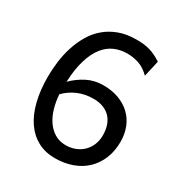

<svg xmlns="http://www.w3.org/2000/svg" viewBox="-172 -849 931 986"><g transform="rotate(30 293.0 -356.5)"><path d="M314.9 -351.6Q263.7 -351.6 221.9 -333.3Q180.2 -314.9 149.9 -283.7Q152.8 -241.7 163.8 -203.6Q174.8 -165.5 194.3 -136.7Q213.9 -107.9 242.2 -90.6Q270.5 -73.2 307.6 -73.2Q339.8 -73.2 366 -84Q392.1 -94.7 410.6 -113.5Q429.2 -132.3 439.2 -157.7Q449.2 -183.1 449.2 -212.4Q449.2 -244.6 440.4 -270.5Q431.6 -296.4 414.8 -314.2Q397.9 -332 372.8 -341.8Q347.7 -351.6 314.9 -351.6ZM482.9 -585.9Q451.2 -617.2 417.7 -628.4Q384.3 -639.6 349.1 -639.6Q308.6 -639.6 273.7 -624.5Q238.8 -609.4 212.4 -575.7Q186 -542 169.7 -488.3Q153.3 -434.6 149.9 -357.9Q186 -393.6 229 -415.3Q272 -437 324.7 -437Q375.5 -437 416.3 -421.6Q457 -406.2 485.6 -378.9Q514.2 -351.6 529.3 -313.2Q544.4 -274.9 544.4 -229.5Q544.4 -173.8 526.1 -129.2Q507.8 -84.5 474.9 -53Q441.9 -21.5 395.5 -4.6Q349.1 12.2 293 12.2Q236.3 12.2 191.9 -11.5Q147.5 -35.2 116.7 -79.6Q85.9 -124 69.8 -188Q53.7 -252 53.7 -332Q53.7 -377 59.8 -423.6Q65.9 -470.2 80.1 -513.9Q94.2 -557.6 116.9 -596.2Q139.6 -634.8 173.1 -663.3Q206.5 -691.9 251.2 -708.5Q295.9 -725.1 354 -725.1Q375.5 -725.1 394.5 -723.1Q413.6 -721.2 431.6 -716.1Q449.7 -710.9 467.5 -702.4Q485.4 -693.8 504.4 -681.2Z"/></g></svg>

Font: Andika Am
Style: Regular
Weight: 400
Designer: Victor Gaultney, Annie Olsen, Julie Remington, Don Collingsworth, Eric Hays, Becca Hirsbrunner
Foundry: SIL International
Version: Version 5.000